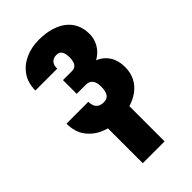

<svg xmlns="http://www.w3.org/2000/svg" viewBox="-236 -614 927 927"><g transform="rotate(-45 227.5 -150.0)"><path d="M265.1 -252H169.4V-317.4H231Q244.6 -317.4 253.2 -324Q261.7 -330.6 265.9 -342.8Q270 -355 270 -370.6Q270 -384.3 267.3 -396.7Q264.6 -409.2 256.8 -417.5Q249 -425.8 232.9 -425.8Q218.8 -425.8 208.7 -420.2Q198.7 -414.6 193.6 -403.6Q188.5 -392.6 188.5 -376H39.6Q39.6 -426.8 64.2 -462.9Q88.9 -499 130.9 -518.3Q172.9 -537.6 223.6 -537.6Q268.1 -537.6 303.7 -527.6Q339.4 -517.6 365 -498Q390.6 -478.5 404.3 -450Q418 -421.4 418 -383.8Q418 -356.9 407.2 -333Q396.5 -309.1 376.5 -290.8Q356.4 -272.5 328.1 -262.2Q299.8 -252 265.1 -252ZM169.4 -287.1H265.1Q303.7 -287.1 333.7 -278.1Q363.8 -269 384.3 -251.5Q404.8 -233.9 415.5 -208.3Q426.3 -182.6 426.3 -149.4Q426.3 -111.8 411.4 -82.3Q396.5 -52.7 369.1 -32.2Q341.8 -11.7 304.9 -1Q268.1 9.8 223.6 9.8Q176.3 9.8 132.6 -7.8Q88.9 -25.4 60.8 -62.3Q32.7 -99.1 32.7 -156.7H181.6Q181.6 -142.1 186.5 -129.6Q191.4 -117.2 202.6 -109.6Q213.9 -102.1 233.4 -102.1Q251.5 -102.1 261 -110.8Q270.5 -119.6 274.2 -133.5Q277.8 -147.5 277.8 -162.1Q277.8 -184.1 272.5 -197.5Q267.1 -210.9 256.6 -217.3Q246.1 -223.6 231 -223.6H169.4ZM307.1 -40V238.8H158.2V-40Z"/></g></svg>

Font: Roboto Condensed ExtraBold
Style: Regular
Weight: 800
Designer: Christian Robertson
Foundry: Google
Version: Version 3.008; 2023